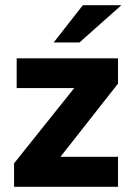

<svg xmlns="http://www.w3.org/2000/svg" viewBox="-20 -717 510 737"><path d="M34 -90 265 -379H44V-493H433V-396L212 -115H433V0H34ZM298 -697H446L285 -554H186Z"/></svg>

Font: Hanken Grotesk ExtraBold
Style: Regular
Weight: 800
Designer: Alfredo Marco Pradil
Foundry: Hanken Design Co.
Version: Version 3.014